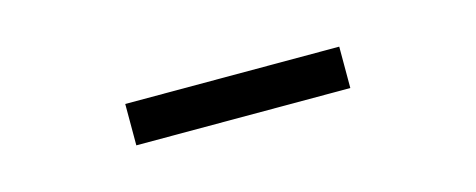

<svg xmlns="http://www.w3.org/2000/svg" viewBox="-22 -810 644 260"><g transform="rotate(-15 300.0 -680.0)"><path d="M150 -651V-709H450V-651Z"/></g></svg>

Font: Iosevka Curly Slab LtEx
Style: Regular
Weight: 300
Width: 7
Monospace: yes
Designer: Belleve Invis
Foundry: Belleve Invis
Version: Version 11.1.0; ttfautohint (v1.8.3)